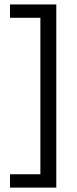

<svg xmlns="http://www.w3.org/2000/svg" viewBox="-20 -695 348 864"><path d="M25 149.2V89.2H161.7V-615H25V-675H233.3V149.2Z"/></svg>

Font: Funnel Sans Light Light
Style: Regular
Weight: 300
Version: Version 1.000